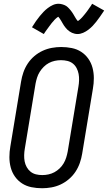

<svg xmlns="http://www.w3.org/2000/svg" viewBox="-20 -993 574 1021"><path d="M204 8Q175 8 147.5 2.5Q120 -3 97.5 -17.5Q75 -32 59.5 -54Q44 -76 37 -102.5Q30 -129 30 -157.5Q30 -186 35 -214L92 -559Q96 -584 104.5 -608.5Q113 -633 127.5 -655Q142 -677 162.5 -694.5Q183 -712 207 -723Q231 -734 256 -738.5Q281 -743 305 -743Q334 -743 361.5 -737.5Q389 -732 411.5 -717.5Q434 -703 449.5 -681Q465 -659 472 -632.5Q479 -606 479 -577.5Q479 -549 474 -521L417 -176Q413 -151 404.5 -126.5Q396 -102 381.5 -80Q367 -58 346.5 -40.5Q326 -23 302.5 -12Q279 -1 253.5 3.5Q228 8 204 8ZM205 -62Q221 -62 237.5 -65.5Q254 -69 269 -77Q284 -85 297 -97.5Q310 -110 318.5 -124.5Q327 -139 332 -155Q337 -171 340 -187L397 -532Q400 -549 400.5 -566.5Q401 -584 398 -600Q395 -616 387.5 -630.5Q380 -645 367.5 -655Q355 -665 338.5 -669Q322 -673 304 -673Q288 -673 271.5 -669.5Q255 -666 240 -658Q225 -650 212.5 -637.5Q200 -625 191 -610.5Q182 -596 177 -580Q172 -564 169 -548L112 -203Q109 -186 108.5 -168.5Q108 -151 111 -135Q114 -119 122 -104.5Q130 -90 142.5 -80Q155 -70 171 -66Q187 -62 205 -62ZM213 -812 150 -848Q161 -866 171.5 -881Q182 -896 192 -908Q202 -920 211.5 -930Q221 -940 234 -950Q247 -960 261.5 -966.5Q276 -973 292 -973Q297 -973 302.5 -972Q308 -971 313 -969.5Q318 -968 323 -966Q328 -964 332.5 -961Q337 -958 340 -955Q343 -952 347 -948Q351 -944 354.5 -939.5Q358 -935 361 -931Q364 -927 366.5 -923Q369 -919 371.5 -915Q374 -911 377 -905.5Q380 -900 383 -895.5Q386 -891 388 -888Q390 -885 394 -881Q397 -883 400.5 -885.5Q404 -888 408.5 -892.5Q413 -897 415 -899Q417 -901 419.5 -904Q422 -907 424.5 -910Q427 -913 430 -916.5Q433 -920 436 -924Q439 -928 442.5 -932.5Q446 -937 449 -941.5Q452 -946 455.5 -951Q459 -956 463 -961.5Q467 -967 470 -973L534 -937Q522 -919 511.5 -904Q501 -889 491.5 -877Q482 -865 472.5 -855Q463 -845 450 -835Q437 -825 422 -818.5Q407 -812 392 -812Q384 -812 376.5 -814Q369 -816 363 -818.5Q357 -821 350.5 -825.5Q344 -830 339 -834.5Q334 -839 329 -845.5Q324 -852 320 -857.5Q316 -863 313 -869Q310 -875 305.5 -882Q301 -889 297.5 -894.5Q294 -900 290 -904Q286 -902 283 -899.5Q280 -897 275 -892.5Q270 -888 268.5 -886Q267 -884 264.5 -881Q262 -878 259 -875Q256 -872 253.5 -868.5Q251 -865 248 -861Q245 -857 241.5 -852.5Q238 -848 235 -843.5Q232 -839 228 -834Q224 -829 220.5 -823.5Q217 -818 213 -812Z"/></svg>

Font: Iosevka SS04
Style: Italic
Weight: 400
Italic angle: -9°
Monospace: yes
Designer: Belleve Invis
Foundry: Belleve Invis
Version: Version 19.0.0; ttfautohint (v1.8.4)